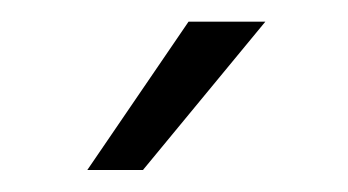

<svg xmlns="http://www.w3.org/2000/svg" viewBox="-20 -770 321 177"><path d="M153.8 -750H224.6L111.8 -613.3H60.5Z"/></svg>

Font: SteelSelectRoboto
Style: Regular
Weight: 300
Designer: Google
Version: Version 2.137; 2017